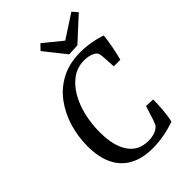

<svg xmlns="http://www.w3.org/2000/svg" viewBox="-225 -847 951 951"><g transform="rotate(-45 250.5 -371.0)"><path d="M267 11Q196 11 146.5 -15.5Q97 -42 71 -94.5Q45 -147 45 -225Q45 -292 64 -355.5Q83 -419 121 -470Q159 -521 216 -550.5Q273 -580 350 -580Q386 -580 423 -573.5Q460 -567 490 -556Q487 -525 479.5 -486Q472 -447 463 -413H417L413 -481Q412 -496 409 -506.5Q406 -517 392 -525Q369 -538 334 -538Q287 -538 250.5 -512.5Q214 -487 188.5 -443.5Q163 -400 150 -345Q137 -290 137 -230Q137 -137 172.5 -83.5Q208 -30 278 -30Q297 -30 314 -34.5Q331 -39 342 -47Q354 -55 358.5 -64.5Q363 -74 367 -86L391 -161L439 -159Q439 -128 436 -90.5Q433 -53 426 -18Q392 -5 350 3Q308 11 267 11ZM484 -725 363 -614 303 -611 214 -723 241 -751 337 -673 460 -753Z"/></g></svg>

Font: Yrsa
Style: Italic
Weight: 400
Italic angle: -7.10001°
Designer: Anna Giedrys (Yrsa+Rasa design), David Brezina (Yrsa art-direction, Rasa art-direction, design)
Foundry: Rosetta Type Foundry
Version: Version 2.004